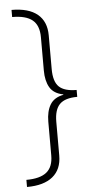

<svg xmlns="http://www.w3.org/2000/svg" viewBox="-59 -749 464 942"><g transform="rotate(-5 173.0 -278.0)"><path d="M35 123Q102 123 134.5 97Q167 71 167 14V-152Q167 -203 186.5 -235.5Q206 -268 252 -277V-279Q205 -288 186 -320.5Q167 -353 167 -404V-568Q167 -626 135 -652.5Q103 -679 35 -679V-714Q119 -714 162.5 -678Q206 -642 206 -574V-408Q206 -346 232.5 -320.5Q259 -295 319 -295V-261Q259 -261 232.5 -234.5Q206 -208 206 -148V18Q206 86 162 122Q118 158 35 158Z"/></g></svg>

Font: Noto Sans Khmer UI ExtraLight
Style: Regular
Weight: 200
Designer: Danh Hong and the Monotype Design Team
Foundry: Monotype Imaging Inc.
Version: Version 2.002; ttfautohint (v1.8.4.7-5d5b)